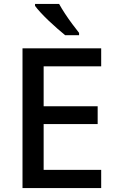

<svg xmlns="http://www.w3.org/2000/svg" viewBox="-20 -961 597 981"><path d="M497 0H95V-714H497V-622H203V-418H479V-327H203V-93H497ZM282 -941Q294 -919 312 -891.5Q330 -864 349.5 -838Q369 -812 384 -793V-781H313Q296 -795 273.5 -814.5Q251 -834 228.5 -855.5Q206 -877 187.5 -897Q169 -917 159 -931V-941Z"/></svg>

Font: Noto Sans Armenian Medium
Style: Regular
Weight: 500
Designer: Monotype Design Team
Foundry: Monotype Imaging Inc.
Version: Version 2.007